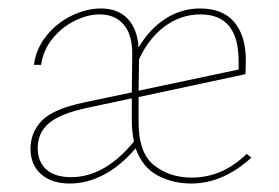

<svg xmlns="http://www.w3.org/2000/svg" viewBox="-20 -430 659 453"><path d="M573 -58Q506 3 431 3Q388 3 352 -16Q316 -35 300 -80Q264 -38 224.5 -17.5Q185 3 145 3Q102 3 77 -19Q52 -41 52 -79Q52 -118 79 -145.5Q106 -173 177 -188L291 -212L292 -303Q292 -349 271.5 -372.5Q251 -396 215 -396Q187 -396 156.5 -381Q126 -366 104 -339Q82 -312 77 -277H60Q65 -315 89.5 -345.5Q114 -376 149 -393Q184 -410 218 -410Q258 -410 281 -386Q304 -362 307 -318Q333 -362 370.5 -386Q408 -410 452 -410Q506 -410 533 -377.5Q560 -345 560 -288Q560 -265 559 -255L307 -201V-146Q306 -70 343 -40.5Q380 -11 432 -11Q505 -11 562 -67ZM307 -216 543 -266V-286Q543 -396 453 -396Q407 -396 369 -368Q331 -340 308 -290ZM296 -96Q291 -121 291 -146V-198L183 -175Q120 -161 94.5 -138.5Q69 -116 69 -81Q69 -48 89.5 -30Q110 -12 148 -12Q227 -12 296 -96Z"/></svg>

Font: Ysabeau Infant Thin
Style: Regular
Weight: 200
Designer: Christian Thalmann (Catharsis Fonts)
Version: Version 0.003